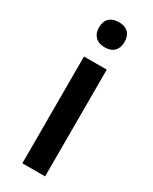

<svg xmlns="http://www.w3.org/2000/svg" viewBox="-195 -794 670 841"><g transform="rotate(30 139.5 -373.5)"><path d="M140 -620Q171 -620 187.5 -637Q204 -654 204 -683Q204 -714 187.5 -730.5Q171 -747 140 -747Q109 -747 92 -730.5Q75 -714 75 -683Q75 -654 92 -637Q109 -620 140 -620ZM82 -540V0H197V-540Z"/></g></svg>

Font: OpenSansMMV
Style: Semibold
Weight: 600
Designer: Steve Matteson
Foundry: Ascender Corporation
Version: Version 6.000